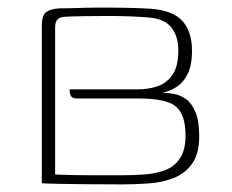

<svg xmlns="http://www.w3.org/2000/svg" viewBox="-20 -482 609 505"><path d="M303 3Q245 3 203 2.5Q161 2 133.5 1.5Q106 1 90 0V-414Q90 -443 102.5 -451Q115 -459 137 -460Q152 -460 168.5 -460.5Q185 -461 201.5 -461.5Q218 -462 235 -462Q252 -462 270 -462Q290 -462 310 -461.5Q330 -461 347.5 -460.5Q365 -460 378 -459Q436 -454 460.5 -426Q485 -398 485 -348Q485 -309 472.5 -285.5Q460 -262 441.5 -251.5Q423 -241 407 -238Q421 -238 437.5 -235Q454 -232 469 -221.5Q484 -211 494 -187.5Q504 -164 504 -124Q504 -77 485 -51Q466 -25 436 -13.5Q406 -2 370.5 0.5Q335 3 303 3ZM298 -21Q329 -21 358.5 -23Q388 -25 413 -34Q438 -43 453 -65Q468 -87 468 -125Q468 -181 442.5 -202Q417 -223 344 -223H181Q171 -223 167 -229Q163 -235 163 -247H343Q370 -247 394 -255Q418 -263 433.5 -285Q449 -307 449 -349Q449 -387 430.5 -410Q412 -433 371 -436Q348 -438 320.5 -439Q293 -440 266 -440Q231 -440 200.5 -439.5Q170 -439 152 -438Q140 -438 132.5 -432Q125 -426 125 -410V-23Q129 -23 140.5 -22.5Q152 -22 173 -21.5Q194 -21 224.5 -21Q255 -21 298 -21Z"/></svg>

Font: Genos Thin ExtraLight
Style: Regular
Weight: 250
Version: Version 1.010